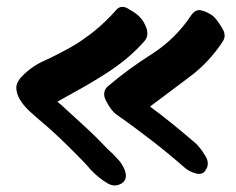

<svg xmlns="http://www.w3.org/2000/svg" viewBox="-20 -656 697 568"><path d="M155.3 -249C171.9 -233.4 187.5 -217.8 203.1 -202.1C217.8 -187.5 233.4 -171.9 248 -154.3C263.7 -137.7 280.3 -124 298.8 -113.3C305.7 -109.4 312.5 -107.4 319.3 -107.4C326.2 -107.4 333 -109.4 339.8 -113.3C348.6 -119.1 352.5 -127 352.5 -135.7C352.5 -140.6 351.6 -145.5 349.6 -151.4C344.7 -164.1 337.9 -175.8 328.1 -185.5C318.4 -196.3 308.6 -206.1 298.8 -214.8C277.3 -237.3 254.9 -259.8 232.4 -280.3C209 -301.8 185.5 -323.2 163.1 -343.8C161.1 -345.7 159.2 -347.7 156.2 -349.6C154.3 -350.6 152.3 -352.5 150.4 -355.5L172.9 -368.2C188.5 -377 197.3 -381.8 199.2 -382.8C236.3 -403.3 273.4 -424.8 309.6 -449.2C345.7 -473.6 378.9 -502 407.2 -534.2C413.1 -541 416 -548.8 416 -557.6C416 -561.5 415 -565.4 414.1 -570.3C409.2 -585 402.3 -596.7 393.6 -605.5C387.7 -612.3 377 -620.1 361.3 -628.9C354.5 -633.8 347.7 -635.7 341.8 -635.7C335 -635.7 329.1 -632.8 324.2 -627C304.7 -604.5 283.2 -584 260.7 -565.4C237.3 -546.9 212.9 -529.3 186.5 -514.6C163.1 -502 137.7 -488.3 109.4 -475.6C81.1 -462.9 58.6 -445.3 40 -424.8C33.2 -416 29.3 -408.2 28.3 -399.4V-396.5C28.3 -388.7 30.3 -380.9 33.2 -373C40 -356.4 51.8 -341.8 67.4 -327.1C83 -312.5 95.7 -301.8 106.4 -293C123 -279.3 138.7 -264.6 155.3 -249ZM427.7 -241.2C461.9 -214.8 495.1 -187.5 527.3 -159.2C535.2 -152.3 545.9 -146.5 560.5 -142.6C563.5 -141.6 565.4 -141.6 568.4 -141.6C579.1 -141.6 585.9 -146.5 590.8 -157.2C593.8 -162.1 594.7 -168 594.7 -172.9C594.7 -180.7 591.8 -188.5 585.9 -197.3C577.1 -211.9 568.4 -222.7 559.6 -231.4C538.1 -250 515.6 -268.6 493.2 -287.1C470.7 -305.7 447.3 -323.2 423.8 -340.8L541 -428.7C579.1 -457 612.3 -492.2 639.6 -534.2C642.6 -539.1 644.5 -544.9 644.5 -550.8C644.5 -558.6 641.6 -566.4 635.7 -575.2C626 -591.8 617.2 -602.5 609.4 -609.4C599.6 -616.2 588.9 -622.1 576.2 -625C574.2 -626 572.3 -626 569.3 -626C560.5 -626 552.7 -621.1 545.9 -611.3C515.6 -565.4 477.5 -527.3 430.7 -497.1C382.8 -466.8 338.9 -434.6 298.8 -400.4C292 -394.5 288.1 -386.7 288.1 -377.9C288.1 -371.1 290 -364.3 294.9 -355.5C304.7 -336.9 314.5 -324.2 324.2 -317.4C359.4 -293 393.6 -267.6 427.7 -241.2Z"/></svg>

Font: ChillSide Comic
Style: Regular
Weight: 400
Designer: Koroletov, Abay Emes
Version: Version 1.000